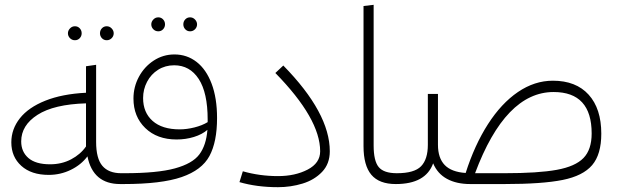

<svg xmlns="http://www.w3.org/2000/svg" viewBox="-20 -764 2582 797"><path d="M513 -22 493 0H479Q366 0 343 -115Q317 -80 274 -59Q231 -38 182 -38Q110 -38 68.5 -75.5Q27 -113 27 -173Q27 -228 62.5 -273Q98 -318 168 -346Q238 -374 337 -379V-489L379 -495V-175Q379 -106 405 -75.5Q431 -45 483 -45H497ZM337 -156V-335Q204 -331 136 -287.5Q68 -244 68 -177Q68 -134 98 -108Q128 -82 188 -82Q236 -82 275 -102.5Q314 -123 337 -156ZM262 -626Q262 -637 270.5 -646Q279 -655 291 -655Q303 -655 311 -646.5Q319 -638 319 -626Q319 -614 311 -605.5Q303 -597 291 -597Q279 -597 270.5 -605.5Q262 -614 262 -626ZM395 -626Q395 -638 403 -646.5Q411 -655 423 -655Q435 -655 443.5 -646Q452 -637 452 -626Q452 -614 443.5 -605.5Q435 -597 423 -597Q411 -597 403 -605.5Q395 -614 395 -626Z M881 -274Q881 -175 849.5 -116.5Q818 -58 734 -29Q650 0 493 0L473 -24L497 -45Q633 -45 706 -65Q779 -85 807.5 -123Q836 -161 841 -225Q819 -206 785 -195.5Q751 -185 713 -185Q632 -185 583 -232.5Q534 -280 534 -355Q534 -403 556.5 -445Q579 -487 618 -512.5Q657 -538 704 -538Q756 -538 796 -507Q836 -476 858.5 -416.5Q881 -357 881 -274ZM842 -257V-268Q842 -379 805 -436Q768 -493 703 -493Q666 -493 636.5 -474.5Q607 -456 590.5 -424.5Q574 -393 574 -357Q574 -297 613.5 -262Q653 -227 726 -227Q755 -227 787 -235Q819 -243 842 -257ZM608 -663Q608 -674 616.5 -683Q625 -692 637 -692Q649 -692 657 -683.5Q665 -675 665 -663Q665 -651 657 -642.5Q649 -634 637 -634Q625 -634 616.5 -642.5Q608 -651 608 -663ZM741 -663Q741 -675 749 -683.5Q757 -692 769 -692Q781 -692 789.5 -683Q798 -674 798 -663Q798 -651 789.5 -642.5Q781 -634 769 -634Q757 -634 749 -642.5Q741 -651 741 -663Z M974 -8 988 -53Q1058 -33 1134 -33Q1205 -33 1257 -60Q1309 -87 1309 -136Q1309 -271 1123 -461L1156 -492Q1349 -295 1349 -136Q1349 -84 1317 -50.5Q1285 -17 1236 -2Q1187 13 1134 13Q1046 13 974 -8Z M1489 -739 1531 -744V-160Q1531 -96 1552 -70.5Q1573 -45 1627 -45L1643 -23L1623 0Q1554 0 1521.5 -38.5Q1489 -77 1489 -157Z M2476 -209Q2476 -123 2438 -78.5Q2400 -34 2315.5 -17Q2231 0 2074 0H1932Q1875 0 1835.5 -21.5Q1796 -43 1778 -86Q1747 0 1623 0L1603 -23L1628 -45Q1700 -45 1728 -74Q1756 -103 1756 -163V-374H1798V-163Q1798 -108 1826 -79Q1854 -50 1913 -46Q1950 -162 2005.5 -248.5Q2061 -335 2130 -382Q2199 -429 2275 -429Q2371 -429 2423.5 -371Q2476 -313 2476 -209ZM2436 -210Q2436 -382 2278 -382Q2078 -382 1952 -45H2074Q2214 -45 2291 -59Q2368 -73 2402 -108Q2436 -143 2436 -210Z"/></svg>

Font: FiraGO ExtraLight
Style: Regular
Weight: 200
Designer: bBox Type
Foundry: bBox Type GmbH
Version: Version 1.001